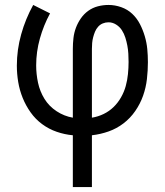

<svg xmlns="http://www.w3.org/2000/svg" viewBox="-20 -540 665 775"><path d="M274 215V6Q241 3 209 -8Q177 -19 150 -39Q123 -59 103.5 -86.5Q84 -114 71.5 -145Q59 -176 53.5 -209Q48 -242 48 -275Q48 -339 65.5 -401.5Q83 -464 114 -520L182 -486Q156 -438 141 -384.5Q126 -331 126 -276Q126 -241 133.5 -206Q141 -171 159.5 -141Q178 -111 208.5 -91Q239 -71 274 -65V-343Q274 -365 276.5 -386.5Q279 -408 286.5 -428Q294 -448 306.5 -466Q319 -484 336.5 -496.5Q354 -509 375 -514.5Q396 -520 418 -520Q444 -520 469.5 -511Q495 -502 514 -484Q533 -466 545 -442.5Q557 -419 564.5 -393.5Q572 -368 574.5 -342Q577 -316 577 -289Q577 -255 573 -220.5Q569 -186 557.5 -153.5Q546 -121 526 -92Q506 -63 478.5 -42Q451 -21 418.5 -9.5Q386 2 351 6V215ZM351 -65Q376 -69 398.5 -80Q421 -91 438.5 -108Q456 -125 468.5 -147Q481 -169 487.5 -192.5Q494 -216 496.5 -241Q499 -266 499 -290Q499 -307 498 -323.5Q497 -340 494 -356Q491 -372 486 -388Q481 -404 472 -418Q463 -432 448.5 -441Q434 -450 418 -450Q406 -450 395 -445.5Q384 -441 376 -432Q368 -423 363.5 -412Q359 -401 356 -389.5Q353 -378 352 -366.5Q351 -355 351 -343Z"/></svg>

Font: Zed Sans
Style: Regular
Weight: 400
Designer: Belleve Invis
Foundry: Belleve Invis
Version: Version 1.0.0; ttfautohint (v1.8.4)